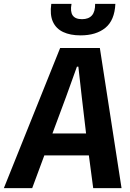

<svg xmlns="http://www.w3.org/2000/svg" viewBox="-52 -976 672 996"><path d="M-32 0 260 -727H466L578.5 0H431.5L409 -170H178L115 0ZM220 -283.5H394.5L372 -474.5L354.5 -630H347L291 -474.5ZM366 -792.5Q312.5 -792.5 275.8 -809.8Q239 -827 222.5 -863Q206 -899 214 -956H319Q311.5 -916 325 -896.2Q338.5 -876.5 373.5 -876.5Q407.5 -876.5 424.8 -896Q442 -915.5 441.5 -956H546.5Q542.5 -870.5 494.5 -831.5Q446.5 -792.5 366 -792.5Z"/></svg>

Font: Spline Sans Mono SemiBold
Style: Italic
Weight: 600
Italic angle: -4°
Monospace: yes
Version: Version 1.004